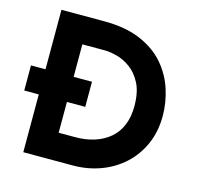

<svg xmlns="http://www.w3.org/2000/svg" viewBox="-107 -848 984 959"><g transform="rotate(15 385.5 -368.0)"><path d="M94.7 0V-736.3H315.4Q426.8 -736.3 504.4 -703.1Q582 -669.9 629.4 -614.7Q676.8 -559.6 698.7 -491.7Q720.7 -423.8 720.7 -355.5Q720.7 -273.4 691.4 -207.5Q662.1 -141.6 610.8 -95.2Q559.6 -48.8 492.7 -24.4Q425.8 0 350.6 0ZM240.2 -139.6H326.2Q380.9 -139.6 425.8 -154.3Q470.7 -168.9 503.4 -196.8Q536.1 -224.6 553.7 -267.1Q571.3 -309.6 571.3 -365.2Q571.3 -437.5 547.9 -482.9Q524.4 -528.3 489.7 -553.2Q455.1 -578.1 418.9 -587.4Q382.8 -596.7 358.4 -596.7H240.2ZM19.5 -428.7H335V-298.8H19.5Z"/></g></svg>

Font: Josefin Sans CFJ
Style: Bold
Weight: 700
Designer: Santiago Orozco
Foundry: Typemade
Version: Version 2.001